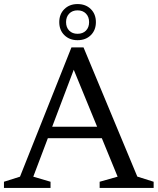

<svg xmlns="http://www.w3.org/2000/svg" viewBox="-20 -926 778 946"><path d="M190.5 -245V-301.5H530.5V-245ZM656.5 -56 737 -30.5V0H471V-30.5L559.5 -55.5L327.5 -621H358L144 -55.5L229 -30.5V0H-0.5V-30.5L78.5 -55.5L332 -692.5H391.5ZM362 -906Q402.5 -906 427.5 -881.2Q452.5 -856.5 452.5 -817Q452.5 -777.5 427.5 -752.8Q402.5 -728 362 -728Q322.5 -728 297.2 -752.8Q272 -777.5 272 -817Q272 -856.5 297.2 -881.2Q322.5 -906 362 -906ZM362 -759.5Q388 -759.5 403.5 -775.2Q419 -791 419 -817Q419 -843 403.5 -859Q388 -875 362 -875Q336.5 -875 321 -859Q305.5 -843 305.5 -817Q305.5 -791 321 -775.2Q336.5 -759.5 362 -759.5Z"/></svg>

Font: Newsreader
Style: Regular
Weight: 400
Designer: Hugues Gentile
Foundry: Production Type
Version: Version 1.003